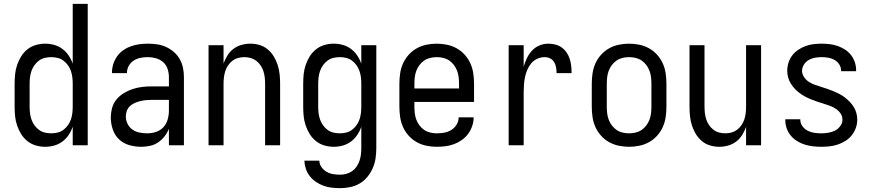

<svg xmlns="http://www.w3.org/2000/svg" viewBox="-20 -755 4540 998"><path d="M215 8Q190 8 166 1Q142 -6 122.5 -21.5Q103 -37 90 -58Q77 -79 69 -102.5Q61 -126 58.5 -150.5Q56 -175 56 -200V-320Q56 -345 58.5 -369.5Q61 -394 69 -417.5Q77 -441 90 -462Q103 -483 122.5 -498.5Q142 -514 166 -521Q190 -528 215 -528Q239 -528 262 -521.5Q285 -515 304 -501Q323 -487 336.5 -467Q350 -447 358 -424V-735H436V0H358V-96Q350 -73 336.5 -53Q323 -33 304 -19Q285 -5 262 1.5Q239 8 215 8ZM246 -62Q263 -62 279.5 -66Q296 -70 309.5 -80Q323 -90 333 -104Q343 -118 348.5 -134Q354 -150 356 -166.5Q358 -183 358 -200V-320Q358 -337 356 -353.5Q354 -370 348.5 -386Q343 -402 333 -416Q323 -430 309.5 -440Q296 -450 279.5 -454Q263 -458 246 -458Q229 -458 212.5 -454Q196 -450 182.5 -440Q169 -430 159 -416Q149 -402 143.5 -386Q138 -370 136 -353.5Q134 -337 134 -320V-200Q134 -183 136 -166.5Q138 -150 143.5 -134Q149 -118 159 -104Q169 -90 182.5 -80Q196 -70 212.5 -66Q229 -62 246 -62Z M714 8Q683 8 652.5 -0.5Q622 -9 599.5 -30Q577 -51 566.5 -81.5Q556 -112 556 -143Q556 -168 562.5 -193Q569 -218 585 -237.5Q601 -257 623 -270.5Q645 -284 669 -292Q693 -300 718 -303Q743 -306 769 -306H858V-355Q858 -376 851 -397Q844 -418 828 -432Q812 -446 791 -452Q770 -458 749 -458Q730 -458 711 -454.5Q692 -451 675.5 -440.5Q659 -430 649.5 -413Q640 -396 640 -377V-375H562V-378Q562 -401 569 -422.5Q576 -444 589 -462.5Q602 -481 620.5 -494Q639 -507 660.5 -514.5Q682 -522 704 -525Q726 -528 749 -528Q773 -528 797 -524.5Q821 -521 843 -511Q865 -501 883.5 -485Q902 -469 914 -448Q926 -427 931 -403Q936 -379 936 -355V0H858V-86Q850 -65 835.5 -46.5Q821 -28 802 -15Q783 -2 760 3Q737 8 714 8ZM746 -62Q769 -62 791.5 -69.5Q814 -77 829.5 -94Q845 -111 851.5 -134Q858 -157 858 -180V-236H769Q754 -236 739 -234.5Q724 -233 709.5 -229.5Q695 -226 681 -220Q667 -214 656 -204Q645 -194 639.5 -179.5Q634 -165 634 -150Q634 -130 643 -111.5Q652 -93 668.5 -81.5Q685 -70 705 -66Q725 -62 746 -62Z M1064 0V-520H1142V-425Q1150 -447 1162.5 -467Q1175 -487 1193.5 -501Q1212 -515 1235 -521.5Q1258 -528 1281 -528Q1306 -528 1329.5 -521Q1353 -514 1372 -498Q1391 -482 1403.5 -461Q1416 -440 1423.5 -416.5Q1431 -393 1433.5 -368.5Q1436 -344 1436 -320V0H1358V-320Q1358 -337 1356 -353.5Q1354 -370 1349 -385.5Q1344 -401 1334.5 -415Q1325 -429 1312 -439Q1299 -449 1283 -453.5Q1267 -458 1250 -458Q1233 -458 1217 -453.5Q1201 -449 1188 -439Q1175 -429 1165.5 -415Q1156 -401 1151 -385.5Q1146 -370 1144 -353.5Q1142 -337 1142 -320V0Z M1748 223Q1726 223 1704 220.5Q1682 218 1661.5 210.5Q1641 203 1622.5 190.5Q1604 178 1590.5 161Q1577 144 1570 123Q1563 102 1562 80H1640Q1640 98 1651 113.5Q1662 129 1677.5 138Q1693 147 1711 150Q1729 153 1748 153Q1764 153 1780.5 148.5Q1797 144 1810.5 134.5Q1824 125 1833.5 111Q1843 97 1848.5 81Q1854 65 1856 48.5Q1858 32 1858 15V-96Q1850 -73 1836.5 -53Q1823 -33 1804 -19Q1785 -5 1762 1.5Q1739 8 1715 8Q1690 8 1666 1Q1642 -6 1622.5 -21.5Q1603 -37 1590 -58Q1577 -79 1569 -102.5Q1561 -126 1558.5 -150.5Q1556 -175 1556 -200V-320Q1556 -345 1558.5 -369.5Q1561 -394 1569 -417.5Q1577 -441 1590 -462Q1603 -483 1622.5 -498.5Q1642 -514 1666 -521Q1690 -528 1715 -528Q1739 -528 1762 -521.5Q1785 -515 1804 -501Q1823 -487 1836.5 -467Q1850 -447 1858 -424V-520H1936V15Q1936 42 1932 68.5Q1928 95 1917.5 119Q1907 143 1890 164Q1873 185 1850 198.5Q1827 212 1800.5 217.5Q1774 223 1748 223ZM1746 -62Q1763 -62 1779.5 -66Q1796 -70 1809.5 -80Q1823 -90 1833 -104Q1843 -118 1848.5 -134Q1854 -150 1856 -166.5Q1858 -183 1858 -200V-320Q1858 -337 1856 -353.5Q1854 -370 1848.5 -386Q1843 -402 1833 -416Q1823 -430 1809.5 -440Q1796 -450 1779.5 -454Q1763 -458 1746 -458Q1729 -458 1712.5 -454Q1696 -450 1682.5 -440Q1669 -430 1659 -416Q1649 -402 1643.5 -386Q1638 -370 1636 -353.5Q1634 -337 1634 -320V-200Q1634 -183 1636 -166.5Q1638 -150 1643.5 -134Q1649 -118 1659 -104Q1669 -90 1682.5 -80Q1696 -70 1712.5 -66Q1729 -62 1746 -62Z M2250 8Q2223 8 2196.5 2.5Q2170 -3 2146.5 -16Q2123 -29 2104.5 -49.5Q2086 -70 2075 -94.5Q2064 -119 2060 -146Q2056 -173 2056 -200V-320Q2056 -347 2060 -374Q2064 -401 2075 -425.5Q2086 -450 2104.5 -470.5Q2123 -491 2146.5 -504Q2170 -517 2196.5 -522.5Q2223 -528 2250 -528Q2277 -528 2303.5 -522.5Q2330 -517 2353.5 -504Q2377 -491 2395.5 -470.5Q2414 -450 2425 -425.5Q2436 -401 2440 -374Q2444 -347 2444 -320V-225H2134V-200Q2134 -183 2136 -166Q2138 -149 2144 -133Q2150 -117 2160.5 -103Q2171 -89 2185 -79.5Q2199 -70 2216 -66Q2233 -62 2250 -62Q2270 -62 2289.5 -65.5Q2309 -69 2326 -79.5Q2343 -90 2353.5 -107.5Q2364 -125 2364 -145H2442Q2442 -122 2434.5 -100Q2427 -78 2413.5 -59.5Q2400 -41 2381 -27.5Q2362 -14 2340.5 -6Q2319 2 2296 5Q2273 8 2250 8ZM2366 -295V-320Q2366 -337 2364 -354Q2362 -371 2356 -387Q2350 -403 2339.5 -417Q2329 -431 2315 -440.5Q2301 -450 2284 -454Q2267 -458 2250 -458Q2233 -458 2216 -454Q2199 -450 2185 -440.5Q2171 -431 2160.5 -417Q2150 -403 2144 -387Q2138 -371 2136 -354Q2134 -337 2134 -320V-295Z M2624 0V-520H2702V-408Q2708 -430 2718.5 -452Q2729 -474 2745 -491.5Q2761 -509 2783.5 -518.5Q2806 -528 2830 -528Q2848 -528 2866.5 -523.5Q2885 -519 2900 -508Q2915 -497 2925.5 -481.5Q2936 -466 2941.5 -448.5Q2947 -431 2949 -412.5Q2951 -394 2951 -375H2873Q2873 -390 2870.5 -404.5Q2868 -419 2860.5 -432Q2853 -445 2839.5 -451.5Q2826 -458 2811 -458Q2791 -458 2772.5 -449.5Q2754 -441 2741.5 -426Q2729 -411 2721 -392.5Q2713 -374 2709 -354.5Q2705 -335 2703.5 -315Q2702 -295 2702 -276V0Z M3250 8Q3223 8 3196.5 2.5Q3170 -3 3146.5 -16Q3123 -29 3104.5 -49.5Q3086 -70 3075 -94.5Q3064 -119 3060 -146Q3056 -173 3056 -200V-320Q3056 -347 3060 -374Q3064 -401 3075 -425.5Q3086 -450 3104.5 -470.5Q3123 -491 3146.5 -504Q3170 -517 3196.5 -522.5Q3223 -528 3250 -528Q3277 -528 3303.5 -522.5Q3330 -517 3353.5 -504Q3377 -491 3395.5 -470.5Q3414 -450 3425 -425.5Q3436 -401 3440 -374Q3444 -347 3444 -320V-200Q3444 -173 3440 -146Q3436 -119 3425 -94.5Q3414 -70 3395.5 -49.5Q3377 -29 3353.5 -16Q3330 -3 3303.5 2.5Q3277 8 3250 8ZM3250 -62Q3267 -62 3284 -66Q3301 -70 3315 -79.5Q3329 -89 3339.5 -103Q3350 -117 3356 -133Q3362 -149 3364 -166Q3366 -183 3366 -200V-320Q3366 -337 3364 -354Q3362 -371 3356 -387Q3350 -403 3339.5 -417Q3329 -431 3315 -440.5Q3301 -450 3284 -454Q3267 -458 3250 -458Q3233 -458 3216 -454Q3199 -450 3185 -440.5Q3171 -431 3160.5 -417Q3150 -403 3144 -387Q3138 -371 3136 -354Q3134 -337 3134 -320V-200Q3134 -183 3136 -166Q3138 -149 3144 -133Q3150 -117 3160.5 -103Q3171 -89 3185 -79.5Q3199 -70 3216 -66Q3233 -62 3250 -62Z M3719 8Q3694 8 3670.5 1Q3647 -6 3628 -22Q3609 -38 3596.5 -59Q3584 -80 3576.5 -103.5Q3569 -127 3566.5 -151.5Q3564 -176 3564 -200V-520H3642V-200Q3642 -183 3644 -166.5Q3646 -150 3651 -134.5Q3656 -119 3665.5 -105Q3675 -91 3688 -81Q3701 -71 3717 -66.5Q3733 -62 3750 -62Q3767 -62 3783 -66.5Q3799 -71 3812 -81Q3825 -91 3834.5 -105Q3844 -119 3849 -134.5Q3854 -150 3856 -166.5Q3858 -183 3858 -200V-520H3936V0H3858V-95Q3850 -73 3837.5 -53Q3825 -33 3806.5 -19Q3788 -5 3765 1.5Q3742 8 3719 8Z M4249 8Q4227 8 4205.5 5.5Q4184 3 4163 -3.5Q4142 -10 4123.5 -21.5Q4105 -33 4091 -49.5Q4077 -66 4069.5 -87Q4062 -108 4062 -130V-135H4140V-132Q4140 -114 4151 -99Q4162 -84 4178.5 -75.5Q4195 -67 4213 -64.5Q4231 -62 4249 -62Q4267 -62 4285.5 -65Q4304 -68 4320 -76Q4336 -84 4347.5 -99.5Q4359 -115 4359 -133Q4359 -151 4349 -165.5Q4339 -180 4324.5 -189.5Q4310 -199 4294 -205Q4278 -211 4261.5 -216Q4245 -221 4228.5 -226.5Q4212 -232 4196 -238.5Q4180 -245 4165 -253Q4150 -261 4136 -271.5Q4122 -282 4110.5 -294.5Q4099 -307 4090 -321.5Q4081 -336 4076.5 -353Q4072 -370 4072 -387Q4072 -408 4078.5 -429Q4085 -450 4098 -467Q4111 -484 4129 -496Q4147 -508 4167 -515.5Q4187 -523 4208.5 -525.5Q4230 -528 4251 -528Q4272 -528 4293 -525.5Q4314 -523 4334 -516Q4354 -509 4372 -497.5Q4390 -486 4403 -469.5Q4416 -453 4423 -432.5Q4430 -412 4430 -391V-385H4352V-388Q4352 -405 4342.5 -420Q4333 -435 4318 -443.5Q4303 -452 4285.5 -455Q4268 -458 4251 -458Q4234 -458 4216.5 -455Q4199 -452 4184 -443.5Q4169 -435 4159 -419.5Q4149 -404 4149 -387Q4149 -370 4159 -355Q4169 -340 4183 -330.5Q4197 -321 4213.5 -315Q4230 -309 4246.5 -304Q4263 -299 4279 -293.5Q4295 -288 4311 -281.5Q4327 -275 4342.5 -267Q4358 -259 4371.5 -248.5Q4385 -238 4397 -225.5Q4409 -213 4418 -198.5Q4427 -184 4431.5 -167Q4436 -150 4436 -133Q4436 -111 4428.5 -90Q4421 -69 4407.5 -52Q4394 -35 4375 -23Q4356 -11 4335.5 -4Q4315 3 4293 5.5Q4271 8 4249 8Z"/></svg>

Font: Iosevka Fixed
Style: Regular
Weight: 400
Monospace: yes
Designer: Belleve Invis
Foundry: Belleve Invis
Version: Version 33.2.4